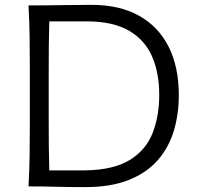

<svg xmlns="http://www.w3.org/2000/svg" viewBox="-20 -766 810 789"><path d="M97.2 0Q100.6 -62.5 101.6 -120.1Q102.5 -177.7 102.5 -246.6V-495.6Q102.5 -564.9 101.6 -622.8Q100.6 -680.7 97.2 -743.7Q169.9 -743.7 230.5 -744.9Q291 -746.1 356 -746.1Q471.2 -746.1 551.3 -701.4Q631.3 -656.7 673.1 -573.7Q714.8 -490.7 714.8 -375Q714.8 -296.4 694.1 -227.8Q673.3 -159.2 627.9 -107.4Q582.5 -55.7 509 -26.4Q435.5 2.9 330.6 2.9Q263.2 2.9 210.7 1.5Q158.2 0 97.2 0ZM182.6 -65.9H331.1Q446.8 -67.9 512.9 -108.4Q579.1 -148.9 606.7 -218.3Q634.3 -287.6 634.3 -376Q634.3 -467.3 604.7 -534.4Q575.2 -601.6 511.2 -639.2Q447.3 -676.8 343.3 -678.2H182.6Q181.2 -630.9 180.7 -584.2Q180.2 -537.6 180.2 -482.4V-259.8Q180.2 -205.6 180.7 -159.4Q181.2 -113.3 182.6 -65.9Z"/></svg>

Font: Pinar-DS3-FD Regular
Style: Regular
Weight: 400
Designer: Amin Abedi
Version: Version 3.000